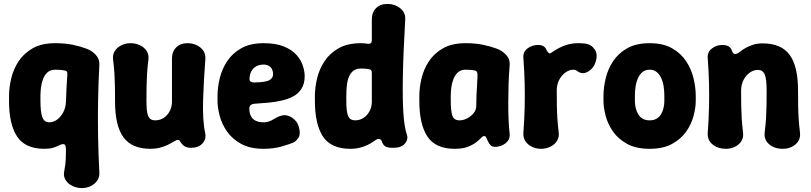

<svg xmlns="http://www.w3.org/2000/svg" viewBox="-20 -739 4130 978"><path d="M206 19Q109 19 67.5 -43Q26 -105 26 -225V-250Q26 -292 37 -339Q48 -386 74.5 -426.5Q101 -467 146.5 -493Q192 -519 261 -519Q312 -519 350 -511Q388 -503 418 -492Q447 -482 467.5 -460Q488 -438 486 -407Q481 -311 479.5 -222.5Q478 -134 479.5 -46Q481 42 486 138Q488 162 475.5 180.5Q463 199 442 209Q421 219 397 219Q372 219 349.5 208.5Q327 198 314.5 178.5Q302 159 307 134Q314 98 315 72.5Q316 47 316 26Q316 8 312 0.5Q308 -7 295 -4Q289 -3 277.5 3Q266 9 249 14Q232 19 206 19ZM231 -116Q253 -116 272 -130.5Q291 -145 303 -169Q315 -193 316 -221Q317 -253 318.5 -286Q320 -319 323 -360Q325 -379 308 -380Q300 -382 287.5 -383Q275 -384 261 -384Q237 -384 222 -370.5Q207 -357 199 -336Q191 -315 188.5 -292Q186 -269 186 -250V-225Q186 -169 195.5 -142.5Q205 -116 231 -116Z M1025 -62Q1032 -31 1011.5 -8.5Q991 14 952 14Q933 14 919.5 5.5Q906 -3 898 -18Q895 -24 891 -25.5Q887 -27 882 -26Q873 -23 861 -15.5Q849 -8 832 0Q815 8 793.5 13.5Q772 19 746 19Q652 19 609 -39.5Q566 -98 566 -221Q566 -263 565.5 -296Q565 -329 563 -362.5Q561 -396 556 -436Q553 -461 565 -479.5Q577 -498 598.5 -508.5Q620 -519 645 -519Q671 -519 693 -508.5Q715 -498 727 -479.5Q739 -461 736 -436Q731 -396 729 -362.5Q727 -329 726.5 -296Q726 -263 726 -221Q726 -184 730.5 -163Q735 -142 744.5 -134Q754 -126 771 -126Q794 -126 813 -138Q832 -150 844 -172Q856 -194 856 -221Q856 -263 856 -297Q856 -331 856 -364.5Q856 -398 856 -440Q856 -476 877.5 -497.5Q899 -519 935 -519Q960 -519 981.5 -509Q1003 -499 1015.5 -481Q1028 -463 1026 -438Q1022 -386 1019 -333Q1016 -280 1014.5 -230Q1013 -180 1015.5 -137Q1018 -94 1025 -62Z M1323 19Q1254 19 1208.5 -6Q1163 -31 1136.5 -69Q1110 -107 1099 -149Q1088 -191 1088 -225V-250Q1088 -292 1099 -339Q1110 -386 1136.5 -426.5Q1163 -467 1208.5 -493Q1254 -519 1323 -519Q1387 -519 1428 -501.5Q1469 -484 1491.5 -458Q1514 -432 1523 -403Q1532 -374 1532 -352Q1532 -313 1516 -287.5Q1500 -262 1473.5 -248Q1447 -234 1414 -226.5Q1381 -219 1346.5 -216Q1312 -213 1282 -211Q1263 -210 1256.5 -203Q1250 -196 1250 -186Q1250 -165 1257.5 -149Q1265 -133 1281.5 -124.5Q1298 -116 1323 -116Q1348 -116 1370.5 -130Q1393 -144 1410 -149Q1430 -156 1450 -148.5Q1470 -141 1484.5 -125Q1499 -109 1503 -89Q1512 -56 1500.5 -38Q1489 -20 1475 -13Q1456 -5 1415 7Q1374 19 1323 19ZM1276 -319Q1333 -320 1352 -330.5Q1371 -341 1371 -361Q1371 -376 1365 -387Q1359 -398 1348.5 -404Q1338 -410 1323 -410Q1300 -410 1284 -400.5Q1268 -391 1259.5 -374.5Q1251 -358 1251 -335Q1251 -326 1259 -322Q1267 -318 1276 -319Z M1764 19Q1667 19 1625.5 -43Q1584 -105 1584 -225V-250Q1584 -292 1595 -339Q1606 -386 1632.5 -426.5Q1659 -467 1704.5 -493Q1750 -519 1819 -519Q1830 -519 1839.5 -518Q1849 -517 1854 -516Q1874 -514 1874 -534V-640Q1874 -676 1895.5 -697.5Q1917 -719 1953 -719Q1978 -719 1999.5 -709Q2021 -699 2033.5 -681Q2046 -663 2044 -638Q2034 -464 2032 -346.5Q2030 -229 2035 -159Q2040 -89 2052 -55Q2061 -30 2043 -8Q2025 14 1983 14Q1952 14 1941 5.5Q1930 -3 1926 -16Q1923 -27 1915 -30Q1907 -33 1899 -29Q1893 -26 1882 -18Q1871 -10 1854 -1.5Q1837 7 1814.5 13Q1792 19 1764 19ZM1789 -126Q1812 -126 1831 -138Q1850 -150 1862 -172Q1874 -194 1874 -221V-367Q1874 -386 1860 -386Q1854 -388 1843 -389Q1832 -390 1819 -390Q1795 -390 1780 -378.5Q1765 -367 1757 -347Q1749 -327 1746.5 -301.5Q1744 -276 1744 -250V-225Q1744 -169 1753.5 -147.5Q1763 -126 1789 -126Z M2296 19Q2199 19 2157.5 -43Q2116 -105 2116 -225V-250Q2116 -292 2127 -339Q2138 -386 2164.5 -426.5Q2191 -467 2236.5 -493Q2282 -519 2351 -519Q2402 -519 2440 -511Q2478 -503 2508 -492Q2537 -482 2558 -459.5Q2579 -437 2576 -406Q2572 -357 2570.5 -309Q2569 -261 2569 -216.5Q2569 -172 2570.5 -131.5Q2572 -91 2576 -58Q2579 -28 2555.5 -9.5Q2532 9 2502 9Q2489 9 2480.5 2Q2472 -5 2466 -18Q2460 -30 2457 -38Q2454 -46 2446 -46Q2439 -46 2430 -36Q2421 -26 2404.5 -13.5Q2388 -1 2362 9Q2336 19 2296 19ZM2321 -126Q2340 -126 2359.5 -136Q2379 -146 2392.5 -162.5Q2406 -179 2406 -200Q2406 -228 2407 -250.5Q2408 -273 2409.5 -295.5Q2411 -318 2412 -345Q2415 -379 2398 -380Q2390 -382 2377.5 -383Q2365 -384 2351 -384Q2327 -384 2312 -370Q2297 -356 2289 -334.5Q2281 -313 2278.5 -290.5Q2276 -268 2276 -250V-225Q2276 -177 2283.5 -151.5Q2291 -126 2321 -126Z M2735 19Q2712 19 2690.5 9Q2669 -1 2656.5 -19.5Q2644 -38 2646 -62Q2651 -131 2652.5 -192Q2654 -253 2652.5 -314Q2651 -375 2646 -444Q2643 -474 2666.5 -492Q2690 -510 2720 -510Q2738 -510 2748.5 -503.5Q2759 -497 2764 -484Q2770 -474 2774.5 -469.5Q2779 -465 2784 -468Q2791 -472 2803 -480Q2815 -488 2832.5 -497Q2850 -506 2873.5 -512.5Q2897 -519 2926 -519Q2936 -519 2945 -518.5Q2954 -518 2961 -517Q2992 -513 3009.5 -487Q3027 -461 3013 -421Q3007 -402 2992 -387Q2977 -372 2959 -367.5Q2941 -363 2923 -375Q2919 -379 2913 -381.5Q2907 -384 2901 -384Q2880 -384 2860 -369.5Q2840 -355 2828 -331.5Q2816 -308 2816 -279Q2816 -237 2816.5 -203.5Q2817 -170 2819 -137.5Q2821 -105 2826 -64Q2829 -40 2817 -21Q2805 -2 2783 8.5Q2761 19 2735 19Z M3524 -225Q3524 -191 3513 -149Q3502 -107 3475.5 -69Q3449 -31 3403.5 -6Q3358 19 3289 19Q3220 19 3174.5 -6Q3129 -31 3102.5 -69Q3076 -107 3065 -149Q3054 -191 3054 -225V-250Q3054 -292 3065 -339Q3076 -386 3102.5 -426.5Q3129 -467 3174.5 -493Q3220 -519 3289 -519Q3358 -519 3403.5 -493Q3449 -467 3475.5 -426.5Q3502 -386 3513 -339Q3524 -292 3524 -250ZM3364 -250Q3364 -275 3360.5 -298.5Q3357 -322 3348 -341.5Q3339 -361 3324.5 -372.5Q3310 -384 3289 -384Q3268 -384 3253.5 -372.5Q3239 -361 3230 -341.5Q3221 -322 3217.5 -298.5Q3214 -275 3214 -250V-225Q3214 -207 3218 -189.5Q3222 -172 3230.5 -157.5Q3239 -143 3253.5 -134.5Q3268 -126 3289 -126Q3310 -126 3324.5 -134.5Q3339 -143 3347.5 -157.5Q3356 -172 3360 -189.5Q3364 -207 3364 -225Z M3585 -443Q3582 -473 3605.5 -491.5Q3629 -510 3659 -510Q3677 -510 3690 -503.5Q3703 -497 3708 -481Q3711 -471 3717 -466.5Q3723 -462 3734 -466Q3740 -468 3750.5 -476.5Q3761 -485 3777.5 -494.5Q3794 -504 3815.5 -511Q3837 -518 3865 -518Q3959 -518 4002 -460Q4045 -402 4045 -278Q4045 -236 4045.5 -203Q4046 -170 4048 -137Q4050 -104 4055 -63Q4059 -27 4032.5 -4Q4006 19 3967 19Q3925 19 3898 -4Q3871 -27 3875 -63Q3880 -104 3882 -137Q3884 -170 3884.5 -203Q3885 -236 3885 -278Q3885 -338 3875 -360.5Q3865 -383 3840 -383Q3819 -383 3799 -369Q3779 -355 3767 -331Q3755 -307 3755 -278Q3755 -236 3755.5 -203Q3756 -170 3758 -137Q3760 -104 3765 -63Q3769 -27 3742.5 -4Q3716 19 3677 19Q3637 19 3610 -3Q3583 -25 3585 -61Q3590 -130 3591.5 -191Q3593 -252 3591.5 -313.5Q3590 -375 3585 -443Z"/></svg>

Font: Winky Sans
Style: Bold
Weight: 700
Designer: Simon Atzbach
Foundry: typofactur
Version: Version 1.205